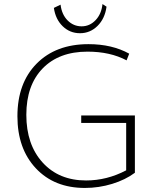

<svg xmlns="http://www.w3.org/2000/svg" viewBox="-20 -918 763 948"><path d="M246 -879 279 -895Q285 -846 314 -817Q343 -788 383 -788Q423 -788 452 -818.5Q481 -849 486 -898L506 -885Q498 -826 461.5 -790Q425 -754 375 -754Q325 -754 289.5 -788.5Q254 -823 246 -879ZM399 10Q248 10 157 -87Q66 -184 66 -344Q66 -508 161 -604Q256 -700 417 -700Q533 -700 618 -653L605 -620Q524 -663 412 -663Q271 -663 190.5 -580Q110 -497 110 -351Q110 -204 190.5 -115.5Q271 -27 405 -27Q508 -27 603 -77V-311H381V-348H646V-65Q599 -30 533.5 -10Q468 10 399 10Z"/></svg>

Font: Cantarell Light
Style: Regular
Weight: 300
Designer: Dave Crossland, Nikolaus Waxweiler, Florian Fecher, Jacques Le Bailly, Eben Sorkin, Alexei Vanyashin, Alexios Zavras, Em
Version: Version 0.303